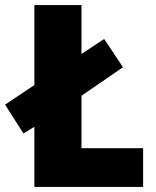

<svg xmlns="http://www.w3.org/2000/svg" viewBox="-39 -734 611 754"><path d="M96 0V-236L53 -210L-19 -323L96 -400V-714H281V-522L370 -581L444 -470L281 -358V-152H523V0Z"/></svg>

Font: Noto Sans Sinhala UI SemiCondensed Black
Style: Regular
Weight: 900
Width: 4
Designer: Jelle Bosma - Monotype Design Team
Foundry: Monotype Imaging Inc.
Version: Version 2.006; ttfautohint (v1.8.4.7-5d5b)